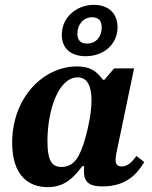

<svg xmlns="http://www.w3.org/2000/svg" viewBox="-20 -754 624 789"><path d="M176 15C240 15 278 -17 318 -71H326C325 -63 325 -56 325 -50C325 -2 351 12 402 12C508 12 549 -50 573 -88L541 -113C525 -92 507 -70 480 -70C459 -70 455 -83 455 -97C455 -112 460 -133 460 -133L531 -473H449L409 -426H403C382 -453 360 -481 296 -481C159 -481 30 -354 30 -167C30 -30 100 15 176 15ZM233 -68C195 -68 175 -90 175 -174C175 -301 220 -436 299 -436C341 -436 356 -397 356 -342C356 -291 343 -231 331 -188C309 -109 284 -68 233 -68ZM332 -523C404 -523 463 -570 463 -642C463 -700 425 -734 366 -734C293 -734 234 -682 234 -611C234 -551 276 -523 332 -523ZM338 -575C309 -575 298 -591 298 -616C298 -652 321 -683 359 -683C386 -683 398 -668 398 -641C398 -607 378 -575 338 -575Z"/></svg>

Font: STIX Two Text
Style: Bold Italic
Weight: 700
Italic angle: -12°
Designer: Ross Mills, John Hudson & Paul Hanslow, Tiro Typeworks Ltd; with prior portions MicroPress Inc. and Coen Hoffman, Elsevi
Foundry: Tiro Typeworks Ltd
Version: Version 2.13 b171